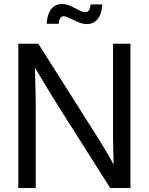

<svg xmlns="http://www.w3.org/2000/svg" viewBox="-20 -948 750 968"><path d="M72.3 -727.5H173.3L473.1 -253.9Q510.7 -194.3 562.5 -102.5L554.2 -85Q551.8 -151.9 551.3 -179.2Q549.8 -229 549.8 -257.8V-727.5H637.7V0H535.6L269 -420.9Q244.6 -460.4 220.2 -500Q199.7 -533.7 144 -627L154.3 -650.4Q157.7 -565.4 158.7 -507.3Q160.2 -450.2 160.2 -421.9V0H72.3ZM341.3 -851.6Q325.7 -858.9 316.7 -862.5Q307.6 -866.2 301.3 -866.2Q289.6 -866.2 283.2 -855Q276.9 -843.8 275.9 -828.1H215.8Q216.8 -857.4 225.6 -879.9Q234.4 -902.3 251.2 -915Q268.1 -927.7 293 -927.7Q311 -927.7 326.7 -921.6Q342.3 -915.5 363.8 -903.8Q380.9 -895 390.6 -890.9Q400.4 -886.7 410.2 -886.7Q421.9 -886.7 428.2 -895.8Q434.6 -904.8 437 -925.8H495.1Q494.1 -895.5 484.9 -873.3Q475.6 -851.1 458.7 -838.9Q441.9 -826.7 418.9 -826.7Q400.9 -826.7 383.3 -833Q365.7 -839.4 341.3 -851.6Z"/></svg>

Font: Intratopia Thin
Style: Regular
Weight: 100
Designer: Rasmus Andersson
Foundry: rsms
Version: Version 3.000;Glyphs 3.2.3 (3260)